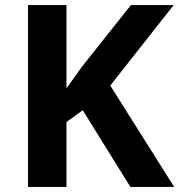

<svg xmlns="http://www.w3.org/2000/svg" viewBox="-20 -734 704 754"><path d="M664 0H492L305 -301L241 -255V0H90V-714H241V-387Q256 -408 271 -429Q286 -450 301 -471L494 -714H662L413 -398Z"/></svg>

Font: Noto Sans Kayah Li
Style: Bold
Weight: 700
Designer: Monotype Design Team, Sérgio Martins
Foundry: Monotype Imaging Inc.
Version: Version 2.002; ttfautohint (v1.8.4.7-5d5b)